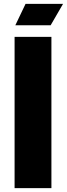

<svg xmlns="http://www.w3.org/2000/svg" viewBox="-20 -970 345 990"><path d="M245.1 -779.8V0H55.2V-779.8ZM111.8 -950.2H305.2L241.2 -839.8H59.1Z"/></svg>

Font: Cooper Hewitt
Style: Heavy
Weight: 713
Designer: Village Type and Design LLC
Foundry: Cooper Hewitt Smithsonian Design Museum
Version: 1.000